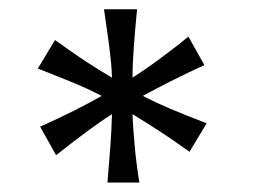

<svg xmlns="http://www.w3.org/2000/svg" viewBox="-20 -801 542 411"><path d="M273.4 -781.2Q271 -756.8 269.3 -736.8Q267.6 -716.8 266.4 -699.5Q265.1 -682.1 264.4 -666.5Q263.7 -650.9 263.7 -634.8Q277.3 -643.6 290.5 -652.6Q303.7 -661.6 317.9 -672.1Q332 -682.6 348.1 -694.8Q364.3 -707 383.3 -722.7L417.5 -661.6Q395 -651.4 377 -642.6Q358.9 -633.8 343.3 -626Q327.6 -618.2 313.5 -610.6Q299.3 -603 285.6 -595.7Q299.8 -588.4 314.5 -581.5Q329.1 -574.7 345.2 -567.9Q361.3 -561 380.4 -553.5Q399.4 -545.9 422.4 -537.1L385.7 -476.1Q365.7 -490.2 349.4 -501.5Q333 -512.7 318.4 -522.2Q303.7 -531.7 290.5 -540Q277.3 -548.3 263.7 -556.6Q264.2 -540.5 265.4 -524.7Q266.6 -508.8 268.1 -491.5Q269.5 -474.1 272 -454.3Q274.4 -434.6 278.3 -410.2H210Q211.9 -434.6 213.6 -454.6Q215.3 -474.6 216.6 -492.2Q217.8 -509.8 218.5 -525.4Q219.2 -541 219.7 -556.6Q206.5 -548.3 193.4 -539.1Q180.2 -529.8 165.8 -519.3Q151.4 -508.8 135.3 -496.3Q119.1 -483.9 100.1 -468.8L65.9 -529.8L106 -548.3Q124.5 -557.1 140.1 -564.9Q155.8 -572.8 169.7 -580.3Q183.6 -587.9 197.8 -595.7Q183.6 -603 168.9 -609.9Q154.3 -616.7 137.9 -623.5Q121.6 -630.4 102.8 -637.7Q84 -645 61 -654.3L97.7 -715.3Q117.7 -701.2 134 -689.7Q150.4 -678.2 165 -668.7Q179.7 -659.2 192.9 -650.9Q206.1 -642.6 219.7 -634.8Q219.2 -650.9 217.8 -666.5Q216.3 -682.1 214.1 -699.5Q211.9 -716.8 209 -736.8Q206.1 -756.8 202.6 -781.2Z"/></svg>

Font: Andika Phon
Style: Regular
Weight: 400
Designer: Victor Gaultney, Annie Olsen, Julie Remington, Don Collingsworth, Eric Hays, Becca Hirsbrunner
Foundry: SIL International
Version: Version 5.000